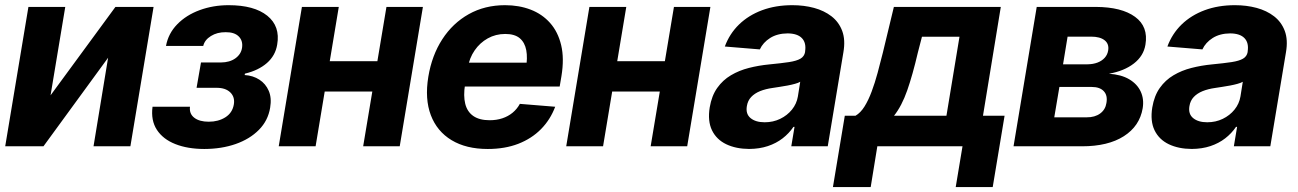

<svg xmlns="http://www.w3.org/2000/svg" viewBox="-22 -573 5085 752"><path d="M176 -199.6 430.1 -545.9H579.5L488.7 0H344.3L401.4 -346.9L148.2 0H-1.6L89.3 -545.9H233.6Z M575.4 -154.9H722.1Q718.7 -127.4 739 -111.8Q759.3 -96.2 795.7 -96.3Q832.8 -96.2 860.4 -113.4Q888 -130.7 893.8 -163.5Q898.8 -192.6 880.2 -210.9Q861.6 -229.2 826.4 -229.1H747.9L765.2 -328.3H843.2Q877.8 -328.6 900 -344.6Q922.2 -360.6 926 -385.7Q930.1 -413.3 913.1 -430.2Q896.2 -447.2 861.9 -446.9Q828.6 -447.2 804.1 -431.9Q779.5 -416.7 774 -393H628.1Q637.2 -442.2 672.3 -478Q707.3 -513.9 760 -533.3Q812.6 -552.7 873.6 -552.7Q973.6 -552.7 1024.9 -511.4Q1076.1 -470 1063.7 -398.6Q1056.8 -355.4 1023.5 -326.2Q990.1 -297.1 937.3 -284.6L936.3 -279.1Q969.2 -277 993.9 -261Q1018.7 -245 1030.6 -217.2Q1042.6 -189.5 1036.1 -151.2Q1027.8 -100.5 992 -64.4Q956.2 -28.2 900.9 -8.9Q845.5 10.4 778.1 10.5Q712.9 10.4 664.7 -8.7Q616.5 -27.7 592.4 -64.6Q568.4 -101.5 575.4 -154.9Z M1504.5 -333.2 1484.8 -214.6H1200.4L1219.5 -333.2ZM1304.9 -545.9 1214.1 0H1069.7L1160.5 -545.9ZM1634.4 -545.9 1543.6 0H1400.4L1491.6 -545.9Z M1888.4 10.5Q1803.9 10.5 1746.7 -24Q1689.5 -58.5 1665.4 -122Q1641.3 -185.4 1655.6 -272.5Q1669.5 -356.2 1710.3 -419.2Q1751.1 -482.2 1813.9 -517.5Q1876.7 -552.7 1956.2 -552.7Q2011 -552.7 2056.3 -535.3Q2101.6 -517.9 2132.5 -483.1Q2163.5 -448.2 2175.9 -396.2Q2188.4 -344.1 2176.9 -274.4L2170.1 -234.2H1709.4L1724.8 -327.5H2112.5L2037.7 -304.3Q2044.9 -346.1 2039.2 -376.4Q2033.5 -406.7 2013.6 -423.4Q1993.7 -440 1956.9 -440Q1919.4 -440 1888.4 -422.7Q1857.4 -405.4 1837 -375.6Q1816.5 -345.9 1810.2 -307.8L1799.4 -241.8Q1792.4 -197.7 1800.2 -166.4Q1808 -135.2 1831.8 -118.7Q1855.7 -102.1 1895.9 -102.1Q1922.8 -102.1 1945.4 -109.6Q1968.1 -117.1 1985.5 -131.4Q2003 -145.8 2014.1 -166.2L2152.5 -154.9Q2133.6 -104.5 2097 -67.3Q2060.4 -30.2 2008 -9.8Q1955.5 10.5 1888.4 10.5Z M2630.5 -333.2 2610.7 -214.6H2326.4L2345.5 -333.2ZM2430.9 -545.9 2340 0H2195.7L2286.5 -545.9ZM2760.4 -545.9 2669.5 0H2526.4L2617.6 -545.9Z M2912.2 10.4Q2860.4 10.1 2822.4 -8.1Q2784.4 -26.3 2766.7 -62.5Q2749.1 -98.8 2757.7 -152.3Q2765.4 -198 2787.2 -228.7Q2808.9 -259.3 2840.8 -278.2Q2872.8 -297.2 2911.1 -306.9Q2949.5 -316.7 2990.7 -320.7Q3038.6 -325.3 3068.3 -329.8Q3098 -334.4 3113.1 -343.2Q3128.2 -352 3131.3 -369.3V-371.7Q3136.4 -405.2 3118.9 -423.5Q3101.4 -441.9 3062.8 -442.2Q3022.6 -441.9 2994.5 -424.3Q2966.5 -406.6 2954 -379.5L2816.9 -390.8Q2835.2 -440.6 2872.5 -477Q2909.9 -513.3 2962.9 -533Q3016 -552.7 3081.3 -552.7Q3126.8 -552.7 3166.3 -542.1Q3205.9 -531.4 3234.8 -509.1Q3263.7 -486.7 3276.7 -451.7Q3289.7 -416.7 3281.3 -368.2L3220 0H3077.2L3089.9 -76H3085.6Q3068.3 -50.5 3043.2 -31.1Q3018.1 -11.7 2985.4 -0.8Q2952.7 10.1 2912.2 10.4ZM2972.9 -94.1Q3006.1 -94.1 3033.7 -107.5Q3061.4 -120.9 3079.8 -143.7Q3098.2 -166.5 3103 -194.9L3112.2 -252.7Q3105 -248.4 3091.9 -244.8Q3078.8 -241.1 3063 -238.1Q3047.3 -235.1 3031.7 -232.8Q3016.1 -230.6 3003.8 -228.5Q2976.5 -224.7 2955 -216.1Q2933.6 -207.4 2920.1 -193.1Q2906.6 -178.8 2903.2 -157.4Q2898 -126.6 2917.8 -110.4Q2937.6 -94.1 2972.9 -94.1Z M3240.3 159.8 3286.8 -119.7H3328.8Q3348.6 -131.2 3364 -155.9Q3379.4 -180.6 3392 -214.5Q3404.7 -248.4 3415.3 -287.6Q3425.9 -326.8 3435.8 -366.6L3479 -545.9H3897.8L3828 -119.7H3912.6L3866.1 159.8H3721.2L3747.8 0H3414.2L3388.2 159.8ZM3479.6 -119.7H3684.9L3736 -429.1H3589L3572.8 -366.6Q3552.5 -279.4 3531.2 -218.7Q3509.9 -157.9 3479.6 -119.7Z M3947.7 0 4038.5 -545.9H4270.5Q4371.1 -545.4 4423.6 -507.1Q4476.2 -468.8 4464.3 -398Q4457.1 -353.8 4419 -324.3Q4380.9 -294.8 4321.3 -284.2Q4369.7 -281 4401.1 -262.3Q4432.4 -243.6 4445.9 -214.1Q4459.4 -184.6 4453.5 -148.8Q4441.6 -79.1 4379.8 -39.6Q4318 0 4215.6 0ZM4107.2 -113.5H4234.2Q4266.4 -113.3 4287 -128.5Q4307.6 -143.7 4311.5 -169.7Q4316.8 -198.9 4301.3 -215.7Q4285.8 -232.4 4254.3 -232.4H4127.3ZM4141.6 -321.1H4236.5Q4259.1 -321.3 4276.5 -327.9Q4293.8 -334.5 4304.8 -346.7Q4315.8 -358.9 4318.4 -375.8Q4322.4 -401.1 4304.4 -415.3Q4286.4 -429.5 4251.4 -429.5H4159.4Z M4645.6 10.4Q4593.8 10.1 4555.8 -8.1Q4517.8 -26.3 4500.1 -62.5Q4482.5 -98.8 4491.1 -152.3Q4498.8 -198 4520.6 -228.7Q4542.3 -259.3 4574.2 -278.2Q4606.2 -297.2 4644.5 -306.9Q4682.9 -316.7 4724.1 -320.7Q4772 -325.3 4801.7 -329.8Q4831.4 -334.4 4846.5 -343.2Q4861.6 -352 4864.7 -369.3V-371.7Q4869.8 -405.2 4852.3 -423.5Q4834.8 -441.9 4796.2 -442.2Q4756 -441.9 4727.9 -424.3Q4699.9 -406.6 4687.4 -379.5L4550.3 -390.8Q4568.6 -440.6 4605.9 -477Q4643.3 -513.3 4696.3 -533Q4749.4 -552.7 4814.7 -552.7Q4860.2 -552.7 4899.7 -542.1Q4939.3 -531.4 4968.2 -509.1Q4997.1 -486.7 5010.1 -451.7Q5023.1 -416.7 5014.7 -368.2L4953.4 0H4810.6L4823.3 -76H4819Q4801.7 -50.5 4776.6 -31.1Q4751.5 -11.7 4718.8 -0.8Q4686.1 10.1 4645.6 10.4ZM4706.3 -94.1Q4739.5 -94.1 4767.1 -107.5Q4794.8 -120.9 4813.2 -143.7Q4831.6 -166.5 4836.4 -194.9L4845.6 -252.7Q4838.4 -248.4 4825.3 -244.8Q4812.2 -241.1 4796.4 -238.1Q4780.7 -235.1 4765.1 -232.8Q4749.5 -230.6 4737.2 -228.5Q4709.9 -224.7 4688.4 -216.1Q4667 -207.4 4653.5 -193.1Q4640 -178.8 4636.6 -157.4Q4631.4 -126.6 4651.2 -110.4Q4671 -94.1 4706.3 -94.1Z"/></svg>

Font: Inter Tight
Style: Italic
Weight: 400
Italic angle: -9.39999°
Designer: Rasmus Andersson
Foundry: rsms
Version: Version 3.002